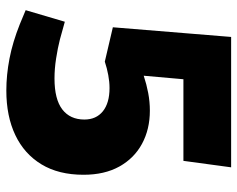

<svg xmlns="http://www.w3.org/2000/svg" viewBox="-92 -650 749 606"><g transform="rotate(90 283.0 -346.5)"><path d="M265.3 8.5Q215.9 8.5 164.2 -1.5Q112.4 -11.5 56 -34L11.6 -52.5L48.1 -176.1L104 -160.6Q131.4 -153.6 164 -148.6Q196.5 -143.5 227.1 -143.5Q292.7 -143.5 324.8 -168.1Q356.8 -192.7 356.8 -237.9Q356.8 -275.1 330.7 -296.2Q304.5 -317.2 257.3 -317.2Q237.8 -317.2 216.5 -313.2Q195.1 -309.3 174.1 -302.3L65.6 -327.7L96.1 -701H507.6L487.2 -550.4H229.6L218.5 -425.1Q245.6 -434.1 273.1 -439.3Q300.6 -444.5 328.6 -444.5Q387.6 -444.5 433.4 -419.7Q479.1 -395 505.1 -348.2Q531.1 -301.5 531.1 -235Q531.1 -156.5 498.2 -102.3Q465.2 -48 405.8 -19.8Q346.3 8.5 265.3 8.5Z"/></g></svg>

Font: REM Medium
Style: Regular
Weight: 500
Designer: Octavio Pardo
Foundry: Ashler Design
Version: Version 1.005;gftools[0.9.28]